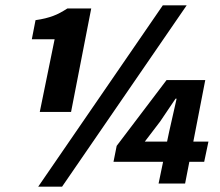

<svg xmlns="http://www.w3.org/2000/svg" viewBox="-20 -692 828 724"><path d="M130 -270 186 -544H100L114 -616Q135 -619 151 -623Q167 -627 180.5 -632Q194 -637 207 -644Q220 -651 234 -660H324L248 -270ZM124 12 594 -672H684L214 12ZM578 0 595 -82H408L420 -142L608 -390H754L709 -158H766L750 -82H694L678 0ZM526 -158H610L618 -196L646 -320H642L584 -234Z"/></svg>

Font: mr_Source Sans Pro
Style: Italic
Weight: 900
Italic angle: -11°
Designer: Paul D. Hunt
Foundry: Adobe Systems Incorporated
Version: Version 1.076;July 10, 2024;FontCreator 11.5.0.2430 64-bit